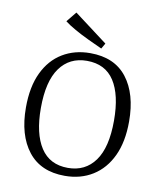

<svg xmlns="http://www.w3.org/2000/svg" viewBox="-85 -819 752 895"><g transform="rotate(10 291.5 -371.5)"><path d="M282 8Q168 8 108.5 -68Q49 -144 49 -275Q49 -373 81 -440Q113 -507 170 -541.5Q227 -576 301 -576Q416 -576 475 -500Q534 -424 534 -293Q534 -197 502.5 -130Q471 -63 414 -27.5Q357 8 282 8ZM292 -538Q210 -538 164 -474.5Q118 -411 118 -284Q118 -163 161 -97Q204 -31 290 -31Q372 -31 418 -94.5Q464 -158 464 -285Q464 -407 421.5 -472.5Q379 -538 292 -538ZM362 -632 347 -606Q316 -620 281 -636.5Q246 -653 215 -670.5Q184 -688 165 -703L204 -751Z"/></g></svg>

Font: Rasa Light
Style: Regular
Weight: 300
Designer: Anna Giedrys (Yrsa+Rasa design), David Brezina (Yrsa art-direction, Rasa art-direction, design)
Foundry: Rosetta Type Foundry
Version: Version 2.004